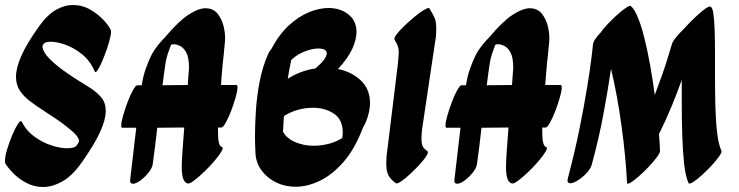

<svg xmlns="http://www.w3.org/2000/svg" viewBox="-25 -733 2956 768"><path d="M62 -246Q80 -210 112.5 -186.5Q145 -163 180.5 -151.5Q216 -140 243 -140Q275 -140 282 -152Q291 -163 291 -170Q291 -179 279.5 -192.5Q268 -206 238 -229.5Q208 -253 150 -290Q119 -310 94 -329Q69 -348 54 -371Q39 -394 39 -426Q39 -461 60 -509Q81 -557 130 -626Q165 -675 199.5 -694Q234 -713 266 -713Q305 -713 337 -694Q369 -675 390.5 -651.5Q412 -628 418 -613Q421 -607 416.5 -586Q412 -565 403 -538.5Q394 -512 384 -488.5Q374 -465 365.5 -452.5Q357 -440 354 -447Q335 -491 302 -517Q269 -543 235.5 -554.5Q202 -566 179 -566Q156 -566 150 -558Q149 -557 147 -554Q145 -551 145 -545Q145 -537 154.5 -521Q164 -505 191.5 -480.5Q219 -456 274 -420Q306 -400 334 -382.5Q362 -365 380 -343.5Q398 -322 398 -289Q398 -256 376.5 -207.5Q355 -159 304 -86Q264 -29 224 -7Q184 15 148 15Q111 15 79.5 -2Q48 -19 26.5 -41.5Q5 -64 -4 -80Q-5 -83 -5 -90Q-5 -107 3.5 -135.5Q12 -164 24 -192.5Q36 -221 47 -237.5Q58 -254 62 -246Z M726 1Q702 -4 702 -64Q702 -91 705 -130Q708 -169 712 -223L604 -222Q600 -186 595.5 -149.5Q591 -113 586 -77Q584 -61 569 -42.5Q554 -24 536.5 -11Q519 2 507 2Q493 2 496 -17Q502 -67 508 -119.5Q514 -172 520 -222H464Q460 -222 460 -232Q460 -245 467.5 -271Q475 -297 485.5 -325Q496 -353 507 -372.5Q518 -392 524 -392H542Q543 -395 543 -398Q548 -431 560 -463.5Q572 -496 582 -515Q592 -534 607 -552.5Q622 -571 636 -585Q690 -649 729.5 -674.5Q769 -700 797 -700Q828 -700 845.5 -678Q863 -656 870 -625.5Q877 -595 875 -569Q872 -534 869.5 -511.5Q867 -489 865 -469Q863 -449 861 -421Q860 -407 859 -393H921Q925 -393 925 -383Q925 -370 917.5 -343.5Q910 -317 899.5 -289.5Q889 -262 878 -242.5Q867 -223 861 -223H847Q847 -211 847 -202Q847 -150 862 -145Q870 -143 861 -127.5Q852 -112 833 -89.5Q814 -67 792 -46Q770 -25 751.5 -11Q733 3 726 1ZM637 -480Q634 -460 631 -438Q628 -416 625 -392L726 -393L729 -435L731 -461Q731 -503 720 -523Q709 -543 695 -549.5Q681 -556 671 -556Q667 -556 664.5 -555.5Q662 -555 661 -555Q659 -552 658 -551Q652 -536 646 -517.5Q640 -499 637 -480Z M1440 -249Q1436 -238 1427 -223Q1394 -136 1348.5 -84.5Q1303 -33 1253.5 -9.5Q1204 14 1158 14Q1115 14 1080 -3Q1045 -20 1022.5 -49.5Q1000 -79 997 -117V-119Q997 -121 996 -140.5Q995 -160 995 -191Q995 -233 998.5 -289.5Q1002 -346 1013.5 -406Q1025 -466 1048 -518Q1052 -527 1061 -538Q1091 -595 1130 -631Q1169 -667 1210.5 -684Q1252 -701 1289 -701Q1336 -701 1368.5 -675.5Q1401 -650 1401 -605Q1401 -575 1384 -537.5Q1367 -500 1327 -457Q1381 -446 1418 -411.5Q1455 -377 1455 -320Q1455 -288 1440 -249ZM1248 -539Q1225 -539 1194.5 -527.5Q1164 -516 1140 -493Q1136 -475 1132.5 -456Q1129 -437 1126 -418Q1151 -434 1179 -444.5Q1207 -455 1236 -459Q1260 -479 1271 -494Q1282 -509 1282 -519Q1282 -530 1272.5 -534.5Q1263 -539 1248 -539ZM1227 -302Q1164 -302 1111 -269Q1109 -248 1108.5 -231.5Q1108 -215 1107 -206Q1122 -179 1156 -164.5Q1190 -150 1230 -150Q1259 -150 1289 -157.5Q1319 -165 1344 -181Q1346 -192 1346 -202Q1346 -255 1310.5 -278.5Q1275 -302 1227 -302Z M1693 -699Q1706 -677 1713 -662.5Q1720 -648 1720 -618L1719 -589L1663 -214Q1662 -204 1661.5 -195Q1661 -186 1661 -179Q1661 -156 1666.5 -146.5Q1672 -137 1685 -128Q1690 -124 1680.5 -109Q1671 -94 1653 -74.5Q1635 -55 1615 -36.5Q1595 -18 1579.5 -7.5Q1564 3 1559 0Q1540 -13 1530 -29.5Q1520 -46 1520 -80L1521 -106L1567 -481L1570 -522Q1570 -539 1566 -549Q1562 -559 1553 -575Q1550 -581 1562 -596.5Q1574 -612 1594.5 -631.5Q1615 -651 1636.5 -668.5Q1658 -686 1674 -695Q1690 -704 1693 -699Z M2023 1Q1999 -4 1999 -64Q1999 -91 2002 -130Q2005 -169 2009 -223L1901 -222Q1897 -186 1892.5 -149.5Q1888 -113 1883 -77Q1881 -61 1866 -42.5Q1851 -24 1833.5 -11Q1816 2 1804 2Q1790 2 1793 -17Q1799 -67 1805 -119.5Q1811 -172 1817 -222H1761Q1757 -222 1757 -232Q1757 -245 1764.5 -271Q1772 -297 1782.5 -325Q1793 -353 1804 -372.5Q1815 -392 1821 -392H1839Q1840 -395 1840 -398Q1845 -431 1857 -463.5Q1869 -496 1879 -515Q1889 -534 1904 -552.5Q1919 -571 1933 -585Q1987 -649 2026.5 -674.5Q2066 -700 2094 -700Q2125 -700 2142.5 -678Q2160 -656 2167 -625.5Q2174 -595 2172 -569Q2169 -534 2166.5 -511.5Q2164 -489 2162 -469Q2160 -449 2158 -421Q2157 -407 2156 -393H2218Q2222 -393 2222 -383Q2222 -370 2214.5 -343.5Q2207 -317 2196.5 -289.5Q2186 -262 2175 -242.5Q2164 -223 2158 -223H2144Q2144 -211 2144 -202Q2144 -150 2159 -145Q2167 -143 2158 -127.5Q2149 -112 2130 -89.5Q2111 -67 2089 -46Q2067 -25 2048.5 -11Q2030 3 2023 1ZM1934 -480Q1931 -460 1928 -438Q1925 -416 1922 -392L2023 -393L2026 -435L2028 -461Q2028 -503 2017 -523Q2006 -543 1992 -549.5Q1978 -556 1968 -556Q1964 -556 1961.5 -555.5Q1959 -555 1958 -555Q1956 -552 1955 -551Q1949 -536 1943 -517.5Q1937 -499 1934 -480Z M2247 -22Q2274 -124 2293 -218Q2312 -312 2324 -386.5Q2336 -461 2341.5 -506.5Q2347 -552 2347 -556Q2348 -565 2356.5 -577.5Q2365 -590 2377 -602Q2387 -617 2405.5 -636.5Q2424 -656 2443.5 -673.5Q2463 -691 2478.5 -701.5Q2494 -712 2498 -709Q2512 -698 2526 -664.5Q2540 -631 2552.5 -581Q2565 -531 2575.5 -472.5Q2586 -414 2594 -353Q2626 -437 2643 -492Q2660 -547 2661 -551Q2664 -565 2678.5 -583Q2693 -601 2710 -617Q2727 -636 2748.5 -657Q2770 -678 2788.5 -692.5Q2807 -707 2814 -707Q2824 -707 2828 -682Q2832 -657 2833.5 -614.5Q2835 -572 2835 -519V-425Q2835 -365 2836.5 -307Q2838 -249 2843.5 -202Q2849 -155 2861 -129Q2863 -124 2851.5 -107.5Q2840 -91 2821 -70.5Q2802 -50 2782 -32Q2762 -14 2747 -4.5Q2732 5 2729 -1Q2717 -28 2711.5 -78Q2706 -128 2704 -190.5Q2702 -253 2702 -316V-413Q2684 -363 2661.5 -308Q2639 -253 2611 -197Q2614 -160 2615 -129Q2615 -121 2602 -103.5Q2589 -86 2569.5 -65.5Q2550 -45 2530 -27.5Q2510 -10 2496.5 -2Q2483 6 2483 -3Q2481 -48 2475.5 -106Q2470 -164 2461.5 -226.5Q2453 -289 2442 -349Q2431 -409 2419 -458Q2408 -380 2389.5 -280.5Q2371 -181 2343 -78Q2339 -60 2322.5 -42Q2306 -24 2287 -12Q2268 0 2256 0Q2245 0 2245 -11Q2245 -14 2247 -22Z"/></svg>

Font: Ga Maamli
Style: Regular
Weight: 400
Designer: Afotey Clement Nii Odai, Ama Asantewa Diaka, David Abbey-Thompson
Foundry: Sorkin Type Co.
Version: Version 1.000; ttfautohint (v1.8.4.7-5d5b)